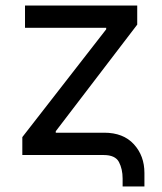

<svg xmlns="http://www.w3.org/2000/svg" viewBox="-20 -566 592 701"><path d="M427.7 114.7V85.9Q427.7 51.3 414.3 25.6Q400.9 0 358.4 0H61.5V-65.4L367.7 -459V-464.4H71.3V-545.9H481V-476.1L183.6 -86.9V-81.5H360.4Q430.2 -81.5 468.8 -39.3Q507.3 2.9 507.3 65.4V114.7Z"/></svg>

Font: Inter-Regular
Style: Regular
Weight: 400
Designer: Rasmus Andersson
Foundry: rsms
Version: Version 4.000;git-a52131595